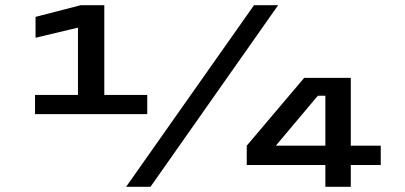

<svg xmlns="http://www.w3.org/2000/svg" viewBox="-20 -720 1560 740"><path d="M115 -280V-354H280.5V-613.5L117 -574.5V-655L291.5 -700H382V-354H547.5V-280ZM466 0 959 -700H1052L560 0ZM1234 0V-84H931V-158.5L1152.5 -420H1332V-158.5H1447.5V-84H1332V0ZM1043 -158.5H1234V-351H1205Z"/></svg>

Font: Trispace Expanded Medium
Style: Regular
Weight: 500
Width: 7
Designer: Tyler Finck
Foundry: Etcetera Type Company
Version: Version 1.210; ttfautohint (v1.8.3)